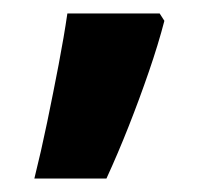

<svg xmlns="http://www.w3.org/2000/svg" viewBox="-20 -136 325 285"><path d="M224 -105.1Q215 -70.4 201 -29.7Q187 11 171 51.5Q155 92 138 129H31Q41 89 50 45.5Q59 2 67 -39.8Q75 -81.6 80 -116H217Z"/></svg>

Font: Noto Sans Myanmar
Style: Regular
Weight: 400
Designer: Monotype Design Team
Foundry: Monotype Imaging Inc.
Version: Version 2.107